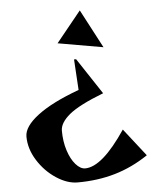

<svg xmlns="http://www.w3.org/2000/svg" viewBox="-56 -670 802 922"><g transform="rotate(-5 345.0 -209.0)"><path d="M55 -39Q55 -87 124 -139.5Q193 -192 324 -240L315 -388H325L440 -214Q321 -168 274 -129Q227 -90 227 -52Q227 0 241 43.5Q255 87 277.5 112.5Q300 138 323 138Q405 138 519 -32L623 101Q546 153 462 177.5Q378 202 281 202Q231 202 178 167Q125 132 90 76Q55 20 55 -39ZM363 -620 461 -434 243 -472Z"/></g></svg>

Font: Tiejili SC
Style: Regular
Weight: 400
Designer: Buernia
Foundry: Ershou Xiaoxi Press
Version: Version 1.100